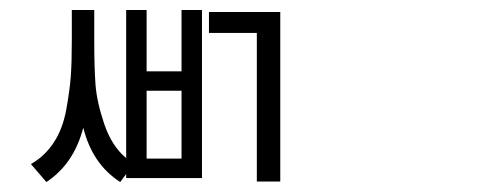

<svg xmlns="http://www.w3.org/2000/svg" viewBox="-20 -764 960 385"><path d="M344 -446V-582H274V-446ZM344 -621V-744H385V-407H233V-415L221 -399Q165 -435 147 -508Q128 -435 73 -399L42 -435Q70 -451 88 -478.5Q106 -506 113 -545Q120 -584 122 -611.5Q124 -639 124 -682V-744H169V-682Q169 -629 171.5 -594.5Q174 -560 189 -515.5Q204 -471 233 -447V-744H274V-621ZM399 -740H542V-400H495V-698H399Z"/></svg>

Font: Noto Sans Korean Light
Style: Regular
Weight: 300
Designer: Ryoko NISHIZUKA  (kana & ideographs); Paul D. Hunt (Latin, Greek & Cyrillic); Wenlong ZHANG  (bopomofo); Sandoll Communi
Foundry: Adobe Systems Incorporated
Version: Version 1.000;PS 1;hotconv 1.0.78;makeotf.lib2.5.61930